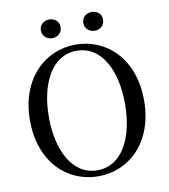

<svg xmlns="http://www.w3.org/2000/svg" viewBox="-98 -1000 969 1100"><g transform="rotate(-10 386.0 -450.0)"><path d="M262 -808C293 -808 320 -829 320 -863C320 -897 293 -917 262 -917C233 -917 205 -897 205 -863C205 -829 233 -808 262 -808ZM510 -808C540 -808 567 -829 567 -863C567 -897 540 -917 510 -917C479 -917 452 -897 452 -863C452 -829 479 -808 510 -808ZM386 17C566 17 718 -124 718 -366C718 -610 566 -749 386 -749C207 -749 54 -607 54 -366C54 -121 207 17 386 17ZM386 -18C240 -18 164 -174 164 -366C164 -557 240 -713 386 -713C533 -713 607 -557 607 -366C607 -174 533 -18 386 -18Z"/></g></svg>

Font: Source Han Serif SC Medium
Style: Regular
Weight: 500
Designer: Ryoko NISHIZUKA 西塚涼子 (kana & ideographs); Frank Grießhammer (Latin, Greek & Cyrillic); Wenlong ZHANG 张文龙 (bopomofo); San
Foundry: Adobe
Version: Version 2.003;hotconv 1.1.1;makeotfexe 2.6.0